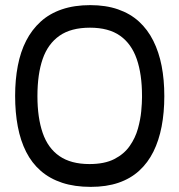

<svg xmlns="http://www.w3.org/2000/svg" viewBox="-20 -715 700 749"><path d="M334 14Q271 14 222.5 -2Q174 -18 139 -48.5Q104 -79 82 -122.5Q60 -166 49.5 -221Q39 -276 39 -341Q39 -404 49.5 -458.5Q60 -513 82 -556Q104 -599 138.5 -630.5Q173 -662 221.5 -678.5Q270 -695 332 -695Q393 -695 440.5 -678.5Q488 -662 522 -631Q556 -600 578 -556Q600 -512 610.5 -458Q621 -404 621 -340Q621 -276 610.5 -221.5Q600 -167 578.5 -123.5Q557 -80 523 -49Q489 -18 442 -2Q395 14 334 14ZM329 -75Q388 -75 426 -94.5Q464 -114 486 -145.5Q508 -177 518 -213Q528 -249 531 -281.5Q534 -314 534 -335V-341Q534 -425 513.5 -484.5Q493 -544 448.5 -575.5Q404 -607 331 -607Q257 -607 212 -575.5Q167 -544 146.5 -485Q126 -426 126 -340Q126 -256 146.5 -196.5Q167 -137 212 -106Q257 -75 329 -75Z"/></svg>

Font: Fredoka SemiExpanded
Style: Regular
Weight: 400
Width: 6
Designer: Ben Nathan
Foundry: Milena B. Brandão, Ben Nathan
Version: Version 2.001